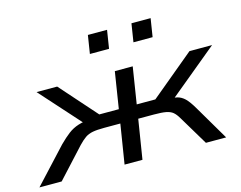

<svg xmlns="http://www.w3.org/2000/svg" viewBox="-130 -873 1286 1026"><g transform="rotate(-15 513.0 -360.0)"><path d="M-31 0 146 -191Q176 -221 201.5 -240.5Q227 -260 258.5 -270Q290 -280 335 -283L303 -254L86 -496H200L379 -294H487L519 -496H618L586 -294H689L932 -496H1057L764 -254L753 -282Q786 -279 807 -273.5Q828 -268 846.5 -250.5Q865 -233 889 -192L1002 0H890L793 -162Q779 -186 765 -197.5Q751 -209 727.5 -213.5Q704 -218 660 -218H574L539 0H440L475 -218H386Q346 -218 322 -213.5Q298 -209 280.5 -197Q263 -185 241 -162L92 0ZM655 -619 671 -720H777L761 -619ZM414 -619 430 -720H536L520 -619Z"/></g></svg>

Font: Nunito Sans 7pt Expanded
Style: Italic
Weight: 400
Width: 7
Italic angle: -9°
Designer: Vernon Adams
Foundry: Vernon Adams
Version: Version 3.101;gftools[0.9.27]